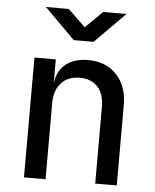

<svg xmlns="http://www.w3.org/2000/svg" viewBox="-55 -831 709 878"><g transform="rotate(5 300.0 -392.5)"><path d="M88 0V-550H186V-445H187Q194 -499 232.5 -529.5Q271 -560 334 -560Q416 -560 465 -508Q514 -456 514 -368V0H415V-352Q415 -412 385 -444Q355 -476 303 -476Q249 -476 218 -442.5Q187 -409 187 -349V0ZM260 -645 120 -785H225L305 -708L383 -785H490L351 -645Z"/></g></svg>

Font: JetBrainsMono NFM Medium
Style: Regular
Weight: 500
Monospace: yes
Designer: Philipp Nurullin, Konstantin Bulenkov
Foundry: JetBrains
Version: Version 2.304; ttfautohint (v1.8.4.7-5d5b);Nerd Fonts 3.3.0